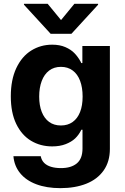

<svg xmlns="http://www.w3.org/2000/svg" viewBox="-20 -770 649 1000"><path d="M49.9 43.5H192.2Q196.2 64.6 210 78.4Q223.9 92.2 246.1 98.8Q268.3 105.5 297.7 105.5Q350.6 105.5 380.2 80.9Q409.7 56.3 409.7 3.4V-94.2H403.6L402.2 -91.3Q390 -66.8 371.2 -48.9Q352.3 -31 322.1 -19.3Q291.9 -7.5 252 -7.5Q190.6 -7.5 141.8 -36.7Q93 -66 64.6 -124.5Q36.3 -183.1 36.3 -268.2Q36.3 -354.9 65.1 -415.7Q94 -476.6 142.9 -506.9Q191.8 -537.3 251.8 -537.3Q291 -537.3 320.2 -524.7Q349.5 -512 367.6 -493.2Q385.8 -474.4 399.3 -450Q401.3 -445.7 403.4 -441.4H409V-530.4H552.3V5.5Q552.3 71.7 519.9 117.7Q487.4 163.8 429.2 186.9Q371 209.9 294.6 209.9Q222.5 209.9 168.8 189.6Q115.1 169.3 84.6 131.6Q54.1 93.8 49.9 43.5ZM410.3 -267Q410.3 -314 397.2 -349Q384 -384 358.5 -402.9Q333 -421.8 297.3 -421.8Q261.2 -421.8 235.8 -402.4Q210.5 -383.1 197.3 -348.1Q184.1 -313.1 184.1 -267Q184.1 -220.8 197.5 -187Q210.8 -153.3 235.9 -134.9Q261 -116.5 297.3 -116.5Q333 -116.5 358.3 -134.6Q383.7 -152.8 397 -186.4Q410.3 -220 410.3 -267ZM297.9 -665.5 367.4 -750.1H490.9V-745.4L351.9 -593.9H243.9L104.8 -745.4V-750.1H228.4Z"/></svg>

Font: Pretendard Variable
Style: Regular
Weight: 400
Designer: Base glyphs from Inter by Rasmus Andersson; Hangul glyphs from Noto Sans CJK(Source Han Sans) by Jang Soo-young and Kang
Foundry: Kil Hyung-jin
Version: Version 1.100;FEAKit 1.0